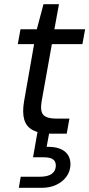

<svg xmlns="http://www.w3.org/2000/svg" viewBox="-20 -639 427 918"><path d="M220 0Q169 0 137.5 -16.5Q106 -33 96 -67Q86 -101 95 -154L143 -428H65L78 -499H156L188 -619H262L240 -499H387L374 -428H228L179 -154Q171 -107 187.5 -89.5Q204 -72 247 -72H312L299 0ZM70 259 79 206H171Q208 206 227 192.5Q246 179 247 154Q247 132 233 122.5Q219 113 188 113H138L159 -7H216L203 63Q238 62 263.5 71Q289 80 303 99Q317 118 317 148Q316 180 298 205Q280 230 249.5 244.5Q219 259 180 259Z"/></svg>

Font: DM Sans 20pt
Style: Italic
Weight: 400
Italic angle: -10°
Version: Version 4.004;gftools[0.9.30]